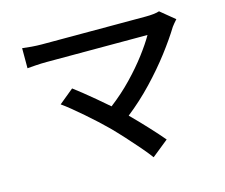

<svg xmlns="http://www.w3.org/2000/svg" viewBox="-105 -838 1209 1033"><g transform="rotate(-15 500.0 -321.5)"><path d="M443.8 -155.8Q421.4 -178.2 391.6 -205.6Q361.8 -232.9 330.1 -260.5Q298.3 -288.1 269.3 -311.8Q240.2 -335.4 219.2 -350.1L300.8 -417Q319.8 -402.8 349.4 -379.4Q378.9 -356 413.1 -327.1Q447.3 -298.3 481 -269Q546.9 -319.3 602.8 -377.4Q658.7 -435.5 700.7 -491.2Q742.7 -546.9 767.1 -589.8Q745.1 -589.8 700 -589.8Q654.8 -589.8 596.9 -589.8Q539.1 -589.8 477.5 -589.8Q416 -589.8 360.1 -589.8Q304.2 -589.8 262.9 -589.8Q221.7 -589.8 205.1 -589.8Q174.8 -589.8 143.8 -587.6Q112.8 -585.4 97.2 -584V-695.8Q117.2 -692.9 148.4 -690.4Q179.7 -688 205.1 -688Q219.2 -688 259.5 -688Q299.8 -688 356.4 -688Q413.1 -688 476.3 -688Q539.6 -688 600.1 -688Q660.6 -688 709 -688Q757.3 -688 783.2 -688Q807.1 -688 827.1 -690.2Q847.2 -692.4 859.9 -696.8L939 -631.8Q930.7 -622.1 922.9 -613.3Q915 -604.5 910.2 -597.2Q874 -538.1 820.6 -468Q767.1 -397.9 700.2 -327.4Q633.3 -256.8 557.1 -196.8Q601.1 -152.8 646 -104.5Q690.9 -56.2 721.2 -20L628.9 54.2Q608.9 26.9 577.6 -9.5Q546.4 -45.9 511.2 -84.5Q476.1 -123 443.8 -155.8Z"/></g></svg>

Font: Source Han Sans CN Medium
Style: Regular
Weight: 500
Designer: Ryoko NISHIZUKA  (kana, bopomofo & ideographs); Paul D. Hunt (Latin, Greek & Cyrillic); Sandoll Communications , Soo-you
Foundry: Adobe
Version: Version 2.004;hotconv 1.0.118;makeotfexe 2.5.65603